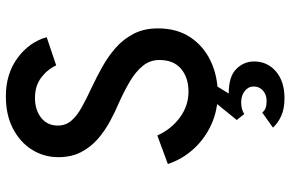

<svg xmlns="http://www.w3.org/2000/svg" viewBox="-188 -564 992 656"><g transform="rotate(-90 308.0 -236.0)"><path d="M315 12Q259 12 211 -9.8Q163 -31.5 127.8 -69.8Q92.5 -108 75.5 -158.5L173 -194.5Q194.5 -147 234.5 -117.5Q274.5 -88 322.5 -88Q371 -88 401 -113.5Q431 -139 431 -187.5Q431 -219.5 411 -244Q391 -268.5 358.5 -287.8Q326 -307 288.5 -324Q255 -338 221.8 -356Q188.5 -374 160.8 -398.2Q133 -422.5 116 -455.5Q99 -488.5 99 -532.5Q99 -581.5 124.2 -622.2Q149.5 -663 196.2 -687.5Q243 -712 307 -712Q383.5 -712 437.8 -672.2Q492 -632.5 509 -572.5L412.5 -540Q398.5 -570.5 370.5 -591.5Q342.5 -612.5 301.5 -612.5Q260.5 -612.5 233.8 -591.5Q207 -570.5 207 -534.5Q207 -508 223.2 -488.8Q239.5 -469.5 269 -453Q298.5 -436.5 339.5 -417.5Q372.5 -402 407.5 -382.5Q442.5 -363 472.5 -336.8Q502.5 -310.5 520.8 -275Q539 -239.5 539 -192.5Q539 -127 508.5 -81.5Q478 -36 427 -12Q376 12 315 12ZM300 240Q264.5 240 239.8 228.8Q215 217.5 200 200.5L251.5 164Q257.5 172 267 175.5Q276.5 179 290.5 179Q312.5 179 326.5 166.5Q340.5 154 340.5 135Q340.5 116.5 325 104.2Q309.5 92 286 92Q262.5 92 246.5 102.5L226 77L296.5 -10H353L316.5 49.5Q375 49.5 400.5 75.5Q426 101.5 426 136Q426 181.5 392 210.8Q358 240 300 240Z"/></g></svg>

Font: Overpass Mono SemiBold
Style: Regular
Weight: 600
Monospace: yes
Designer: Delve Withrington, Dave Bailey
Foundry: Delve Fonts LLC
Version: Version 4.000